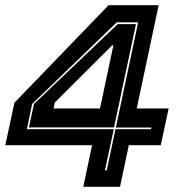

<svg xmlns="http://www.w3.org/2000/svg" viewBox="-36 -720 704 740"><path d="M285 0 319 -160.5H-15.5L19.5 -324L382.5 -700H575.5L491 -302H614L583.5 -160.5H460.5L426.5 0ZM368.5 -63.5H375.5L409 -222H546L547.5 -228.5H410.5L496.5 -634H414L88 -319.5L67.5 -222H402.5ZM75.5 -229 95 -319.5 417.5 -627H488L403.5 -229ZM170.5 -302H349.5L401 -545.5H396.5L175 -324.5Z"/></svg>

Font: Tourney Expanded ExtraBold
Style: Italic
Weight: 800
Width: 7
Italic angle: -12°
Designer: Tyler Finck
Foundry: Etcetera Type Co
Version: Version 1.010; ttfautohint (v1.8.3)